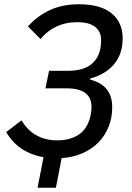

<svg xmlns="http://www.w3.org/2000/svg" viewBox="-20 -730 618 900"><path d="M184 7Q127 -3 82.5 -32Q38 -61 9 -111L81 -166Q110 -117 153 -94.5Q196 -72 248 -72Q308 -72 349 -99Q390 -126 404 -186Q406 -197 407.5 -207.5Q409 -218 409 -229Q409 -316 291 -316H193L210 -398H295Q366 -398 403 -425Q440 -452 450 -500Q452 -510 453 -520.5Q454 -531 454 -542Q454 -581 426.5 -603.5Q399 -626 342 -626Q287 -626 243.5 -605Q200 -584 170 -547L111 -606Q153 -654 212.5 -682Q272 -710 350 -710Q451 -710 503 -667.5Q555 -625 555 -550Q555 -478 515.5 -430Q476 -382 403 -362L402 -357Q456 -343 481 -310.5Q506 -278 506 -228Q506 -177 488.5 -134.5Q471 -92 440 -61Q409 -30 365 -11Q321 8 269 11L242 150H156Z"/></svg>

Font: IBM Plex Sans Text
Style: Italic
Weight: 450
Italic angle: -11°
Designer: Mike Abbink, Paul van der Laan, Pieter van Rosmalen
Foundry: Bold Monday
Version: Version 3.005